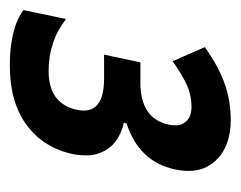

<svg xmlns="http://www.w3.org/2000/svg" viewBox="-80 -694 485 387"><g transform="rotate(90 162.5 -500.5)"><path d="M191.9 -426.8Q191.9 -467.8 127 -467.8H79.1L94.7 -541H135.7Q208 -541 220.2 -598.1Q221.7 -605 221.7 -614.3Q221.7 -623.5 214.8 -631.8Q205.6 -644 183.8 -644Q162.1 -644 141.8 -635.3Q121.6 -626.5 92.3 -606L64 -670.9Q104 -699.2 138.7 -711.2Q173.3 -723.1 210.4 -723.1Q264.6 -723.1 293 -692.4Q313.5 -670.4 313.5 -638.2Q313.5 -625 310.5 -610.8Q294.9 -538.1 217.8 -513.2L216.3 -507.8Q256.3 -498 272 -470.7Q282.2 -452.1 282.2 -435.1Q282.2 -418 279.8 -405.8Q267.1 -345.7 221.2 -311.8Q175.3 -277.8 101.1 -277.8Q26.9 -277.8 -10.7 -305.2L7.3 -391.1Q52.2 -356 112.3 -356Q177.7 -356 190.4 -413.1Q191.9 -420.4 191.9 -426.8Z"/></g></svg>

Font: Open Sans Hebrew Condensed
Style: Bold Italic
Weight: 700
Width: 3
Italic angle: -12°
Foundry: Ascender Corporation, Yanek Iontef
Version: Version 2.001;PS 002.001;hotconv 1.0.70;makeotf.lib2.5.58329